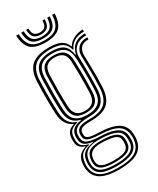

<svg xmlns="http://www.w3.org/2000/svg" viewBox="-230 -822 869 1057"><g transform="rotate(-30 204.0 -293.0)"><path d="M195.3 168.5Q117.5 168.5 78.6 144.1Q39.7 119.6 35.3 68.1Q34.7 61.1 35 53.9Q35.4 46.6 36.1 39.2Q39 10 53.8 -7.4Q68.6 -24.8 96.6 -32.5V-35.9Q75.5 -42.2 65.1 -54.1Q54.6 -66 52.6 -87.3Q52.2 -92.3 52.2 -98.5Q52.2 -104.8 52.6 -109.9Q54.1 -133.9 64.8 -149.2Q75.5 -164.6 102.2 -172V-175.4Q79 -183.4 63 -208Q47 -232.5 44.8 -272Q43.6 -295.9 43 -320.1Q42.4 -344.4 42.4 -369.5Q42.4 -394.6 43 -420.9Q43.6 -447.1 44.6 -474.8Q47.5 -545.8 83.3 -576.6Q119 -607.4 194.3 -607.4Q244.7 -607.4 270.3 -593.1Q295.9 -578.9 305.4 -550.7H308.8Q318.3 -568 335.1 -579Q351.9 -590 371.1 -595.2Q390.3 -600.4 406 -600V-586.9Q365.9 -587.3 341 -571.1Q316.2 -554.9 307.5 -530.3H303.6Q295.6 -563.1 270.6 -578.9Q245.6 -594.8 194.3 -594.8Q127.6 -594.8 95.2 -567.1Q62.9 -539.4 60.4 -475.3Q59 -437.1 58.4 -403.9Q57.8 -370.6 58.3 -338.9Q58.8 -307.3 60.4 -273.4Q62.6 -229.7 79.9 -206Q97.1 -182.4 125.1 -175V-171.6Q93.4 -164 80.4 -149.7Q67.5 -135.5 65.9 -110.1Q65.6 -104.1 65.6 -98.5Q65.6 -92.9 66 -87Q67.6 -65.9 78.7 -54.9Q89.8 -43.9 118.4 -36.1V-32.5Q84.1 -25.2 68.6 -8.6Q53.2 8 49.7 39.2Q48.6 47.2 47.9 53Q47.3 58.8 48.2 68.1Q52.8 113.7 86.7 135.3Q120.5 157 195.3 157Q271.9 157 306.9 134.9Q341.9 112.9 346.5 64Q347.4 55 347.3 48.4Q347.2 41.8 346 32.9Q341.2 -9.8 306.7 -29.5Q272.2 -49.2 197.8 -51.6Q165.5 -52.8 146.2 -56.6Q126.8 -60.4 117.5 -67.8Q108.3 -75.2 106 -86.9Q105.1 -91.4 104.7 -98.9Q104.4 -106.5 104.9 -110.3Q108.6 -135.7 128.5 -144.9Q148.4 -154.1 194.5 -153.8Q264.5 -153.4 294.1 -183.8Q323.7 -214.2 326.7 -273.8Q328.4 -310.2 328.7 -339.2Q329 -368.2 328.4 -399.6Q327.9 -431 326.6 -474.3Q325.8 -508.3 346.2 -529.7Q366.6 -551 406 -550V-537.1Q371.5 -537.7 355.8 -519Q340.2 -500.3 341 -471.5Q342 -436.2 342.8 -405.2Q343.5 -374.2 343.5 -342.4Q343.4 -310.7 341.5 -273.3Q337.9 -202.7 303.2 -171.9Q268.5 -141.1 194.3 -141.1Q168.4 -141.1 152.3 -138.4Q136.2 -135.7 128.3 -128.6Q120.4 -121.5 119 -108.1Q118.9 -106.8 118.8 -100.5Q118.8 -94.2 119.4 -91.1Q121.4 -81.2 129.3 -75.7Q137.1 -70.1 153.7 -67.5Q170.2 -65 198 -64.1Q278.9 -61.7 317.6 -38.6Q356.4 -15.5 360.4 33.4Q361 41.7 361.1 49.1Q361.2 56.6 360.6 64.1Q356.3 118 317.1 143.3Q277.8 168.5 195.3 168.5ZM195.3 133.6Q240.1 133.6 266.8 125.5Q293.6 117.4 306 102.2Q318.4 86.9 319.6 65.5Q320.2 55.2 320.1 48.6Q319.9 42 318.9 33.1Q316.9 13.7 304.4 0.5Q292 -12.7 266 -20.2Q240 -27.7 197.2 -29.7Q136.8 -32.6 108.5 -16.2Q80.2 0.2 74.5 39.6Q73.4 46.7 73 53.3Q72.6 60 73.6 69.1Q77.3 103.7 106.3 118.7Q135.4 133.6 195.3 133.6ZM195.3 122.4Q139.8 122.4 114.4 109.8Q89.1 97.1 85.9 68.1Q85.2 61.1 85.5 54.5Q85.9 47.8 87.3 38.9Q92.2 2.9 118.9 -9.2Q145.5 -21.3 198.9 -19.4Q234.1 -18.3 257.2 -12.3Q280.2 -6.4 292 4.8Q303.9 15.9 305.9 33.2Q307.3 44 307.2 50.3Q307.1 56.6 306.2 64.3Q303.2 95.3 277.3 108.9Q251.5 122.4 195.3 122.4ZM195.3 110.5Q227.4 110.5 247.9 106Q268.4 101.5 278.9 91.2Q289.4 80.9 291.4 64.1Q292.5 56.2 292.6 48.7Q292.6 41.2 291.1 33.2Q289.4 20.3 279.6 11.9Q269.8 3.5 249.7 -1.2Q229.6 -5.8 197.4 -7.4Q148.8 -9.9 126.6 1.8Q104.4 13.6 100.7 39.1Q99 46.1 99 54Q98.9 61.9 99.9 68.1Q102.5 89.8 124.6 100.2Q146.6 110.5 195.3 110.5ZM195.3 145.8Q126.5 145.8 95.3 127.6Q64.2 109.4 60.3 68Q59.7 59.8 59.9 53.5Q60.2 47.3 61.2 39.1Q64.5 6.4 83.5 -10.4Q102.5 -27.2 143.6 -32.8V-36.3Q111.3 -40.5 96.1 -52.3Q80.8 -64.1 77.9 -87Q77.3 -93 77.2 -98.8Q77.2 -104.7 77.6 -110.2Q79.1 -137.4 96.3 -152Q113.5 -166.6 147.5 -171.9V-174.9Q114.9 -181.9 96.6 -205.5Q78.2 -229.2 76 -274.5Q74.6 -304 74.1 -335.8Q73.7 -367.5 74.3 -402Q74.9 -436.6 76.1 -474.4Q78.4 -532.8 107.3 -557.5Q136.2 -582.2 194.3 -582.2Q246 -582.2 270.8 -562.9Q295.6 -543.6 301.2 -499.8H304.6Q310.7 -524.4 323.3 -541.1Q335.9 -557.8 356.4 -566.5Q376.9 -575.2 406 -575.5V-562.4Q360.4 -563.2 335.5 -538.5Q310.5 -513.7 311.9 -475.4Q313.1 -439.6 313.4 -405.2Q313.7 -370.8 313.4 -338.2Q313 -305.7 311.6 -275Q308.7 -217.5 280.6 -191.6Q252.6 -165.6 194.1 -166Q165.5 -166.3 143.3 -161.2Q121.1 -156.1 107.9 -144.4Q94.8 -132.7 92.4 -112.6Q91.7 -106.4 91.9 -98.9Q92 -91.5 92.5 -87.6Q96.1 -61.3 121.7 -52.4Q147.2 -43.5 197.6 -41.9Q241.1 -40.5 270.4 -32.3Q299.7 -24.2 315.3 -8.3Q331 7.7 333.7 32.8Q334.5 40 334.7 47.9Q334.9 55.7 334.2 64.1Q330.4 109.3 295.8 127.5Q261.2 145.8 195.3 145.8ZM194.3 -179.9Q243.8 -179.9 268.8 -202.2Q293.8 -224.5 296.1 -274.8Q297.8 -307.8 298.1 -339.4Q298.3 -371.1 297.8 -404.3Q297.3 -437.6 295.9 -475.2Q293.9 -526.7 268.6 -548Q243.2 -569.3 194.3 -569.3Q140.1 -569.3 116.8 -545.7Q93.5 -522.2 91.9 -473.9Q90.2 -416.5 90.1 -371.4Q90 -326.2 91.9 -273Q93.9 -224.5 119.1 -202.2Q144.4 -179.9 194.3 -179.9ZM194.3 -192.6Q150.2 -192.6 129.6 -212.8Q109 -233 107.5 -275.2Q105.8 -322.9 105.9 -370.5Q106 -418.1 107.5 -473.1Q109 -517.8 130 -537.3Q151 -556.7 194.3 -556.7Q236.5 -556.7 257.5 -537.5Q278.4 -518.4 280 -475.3Q281.4 -437 282 -403.5Q282.5 -370.1 282.1 -338.8Q281.7 -307.5 280.3 -275.7Q278.3 -231.9 257.2 -212.3Q236 -192.6 194.3 -192.6ZM194.3 -205.2Q227.4 -205.2 245.1 -222Q262.8 -238.7 264.5 -276.7Q265.9 -306.2 266.3 -337.2Q266.6 -368.2 266.1 -402.3Q265.6 -436.5 264.2 -474.9Q262.9 -512.8 244.7 -528.4Q226.6 -544.1 194.3 -544.1Q160.3 -544.1 142.3 -527.9Q124.3 -511.6 123.1 -472.5Q121.7 -421.5 121.4 -373.4Q121.2 -325.3 123.1 -275.8Q124.7 -238.8 142.2 -222Q159.6 -205.2 194.3 -205.2ZM194 -640Q130.8 -640 102.5 -666.5Q74.1 -692.9 71.6 -753.8H87.4Q89.6 -699.7 114.5 -676.3Q139.3 -652.8 194 -652.8Q248.8 -652.8 273.5 -676.3Q298.2 -699.7 300.5 -753.8H316.3Q313.5 -692.9 285.1 -666.5Q256.8 -640 194 -640ZM194 -665.3Q147.2 -665.3 126.2 -685.8Q105.2 -706.4 103.3 -753.8H119.1Q120.7 -713.4 138.1 -695.8Q155.4 -678.1 194 -678.1Q232.5 -678.1 249.8 -695.8Q267.2 -713.4 268.9 -753.8H284.7Q282.7 -706.4 261.7 -685.8Q240.6 -665.3 194 -665.3ZM194 -690.7Q163.8 -690.7 150 -705.3Q136.2 -719.9 134.9 -753.8H149.3Q149.7 -726.7 160.6 -715Q171.4 -703.4 194 -703.4Q216.8 -703.4 227.5 -715Q238.3 -726.7 238.6 -753.8H253Q251.7 -719.9 238 -705.3Q224.3 -690.7 194 -690.7Z"/></g></svg>

Font: Big Shoulders Inline Text Thin
Style: Regular
Weight: 100
Designer: Patric King
Foundry: XO Type Co
Version: Version 2.002